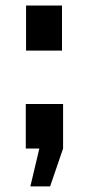

<svg xmlns="http://www.w3.org/2000/svg" viewBox="-20 -539 320 694"><path d="M74.2 -356V-519H204.1V-356ZM89.8 134.8 122.1 -2H73.2V-163.1H208V-2L161.1 134.8Z"/></svg>

Font: Rawline ExtraBold
Style: Regular
Weight: 800
Designer: Matt McInerney, Pablo Impallari, Rodrigo Fuenzalida
Foundry: Matt McInerney, Pablo Impallari, Rodrigo Fuenzalida
Version: Version 4.020;PS 004.020;hotconv 1.0.88;makeotf.lib2.5.64775